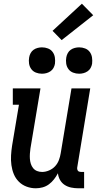

<svg xmlns="http://www.w3.org/2000/svg" viewBox="-20 -1006 540 1034"><path d="M173 8Q147 8 123 -1Q99 -10 81.5 -27.5Q64 -45 54.5 -68Q45 -91 41.5 -116.5Q38 -142 39.5 -168.5Q41 -195 45 -221L82 -442H49V-530H198L144 -207Q142 -193 141 -178.5Q140 -164 141 -150.5Q142 -137 146 -124Q150 -111 158.5 -100.5Q167 -90 179.5 -85Q192 -80 207 -80Q225 -80 244 -88Q263 -96 276.5 -110.5Q290 -125 297 -143.5Q304 -162 307 -181L365 -530H466L396 -105Q395 -100 396 -95Q397 -90 399.5 -86.5Q402 -83 407 -81.5Q412 -80 417 -80H433V8H402Q382 8 363 4Q344 0 328.5 -10Q313 -20 303.5 -36.5Q294 -53 292 -73Q283 -56 271 -40.5Q259 -25 243.5 -13.5Q228 -2 209.5 3Q191 8 173 8ZM406 -609Q389 -609 373.5 -615Q358 -621 348.5 -634Q339 -647 336.5 -663.5Q334 -680 337 -697Q339 -709 345 -720Q351 -731 361 -738Q371 -745 383 -748Q395 -751 406 -751Q423 -751 438.5 -745Q454 -739 463.5 -726Q473 -713 475.5 -696.5Q478 -680 476 -663Q474 -651 468 -640Q462 -629 451.5 -622Q441 -615 429.5 -612Q418 -609 406 -609ZM206 -609Q189 -609 173.5 -615Q158 -621 148.5 -634Q139 -647 136.5 -663.5Q134 -680 137 -697Q139 -709 145 -720Q151 -731 161 -738Q171 -745 183 -748Q195 -751 206 -751Q223 -751 238.5 -745Q254 -739 263.5 -726Q273 -713 275.5 -696.5Q278 -680 276 -663Q274 -651 268 -640Q262 -629 251.5 -622Q241 -615 229.5 -612Q218 -609 206 -609ZM312 -790 263 -840 421 -986 482 -924Z"/></svg>

Font: Iosevka Slab Semibold
Style: Italic
Weight: 600
Italic angle: -9°
Monospace: yes
Designer: Belleve Invis
Foundry: Belleve Invis
Version: Version 11.1.1; ttfautohint (v1.8.3)